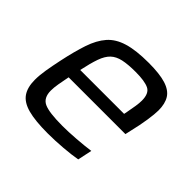

<svg xmlns="http://www.w3.org/2000/svg" viewBox="-131 -671 832 832"><g transform="rotate(45 285.5 -255.0)"><path d="M251 8Q175 8 130.5 -4Q86 -16 67 -43.5Q48 -71 48 -117Q48 -144 53.5 -178Q59 -212 68 -254Q83 -325 100 -375.5Q117 -426 144.5 -457.5Q172 -489 220 -503.5Q268 -518 345 -518Q412 -518 450.5 -506Q489 -494 505 -468.5Q521 -443 521 -402Q521 -380 515 -340Q509 -300 498 -255L492 -228H144Q138 -198 134 -174.5Q130 -151 130 -133Q130 -89 160.5 -74.5Q191 -60 274 -60Q310 -60 356.5 -63.5Q403 -67 439 -72L425 -6Q393 0 344.5 4Q296 8 251 8ZM157 -286H426L429 -301Q434 -327 437 -346.5Q440 -366 440 -381Q440 -425 414.5 -437.5Q389 -450 333 -450Q286 -450 256.5 -443.5Q227 -437 209 -420Q191 -403 179.5 -370.5Q168 -338 157 -286Z"/></g></svg>

Font: Saira
Style: Italic
Weight: 400
Italic angle: -12°
Designer: Hector Gatti with collaboration of the Omnibus-Type team
Foundry: Omnibus-Type
Version: Version 1.100; ttfautohint (v1.8.3)